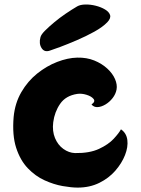

<svg xmlns="http://www.w3.org/2000/svg" viewBox="-20 -838 639 873"><path d="M331 -809Q345 -817 368 -817.5Q391 -818 415 -812Q439 -806 457.5 -795Q476 -784 480.5 -769.5Q485 -755 468 -737Q447 -715 409 -694Q371 -673 329 -655Q287 -637 253.5 -624.5Q220 -612 207 -608Q182 -599 169 -619.5Q156 -640 164 -669Q167 -681 184.5 -698.5Q202 -716 226.5 -736.5Q251 -757 279 -776Q307 -795 331 -809ZM510 -431Q506 -410 492 -392Q478 -374 459.5 -363Q441 -352 424 -351Q407 -350 396 -363Q415 -376 405.5 -388Q396 -400 373.5 -407Q351 -414 331 -411Q279 -403 253.5 -366Q228 -329 222 -282Q217 -242 230 -210.5Q243 -179 268 -161Q293 -143 321 -142Q387 -141 430 -161Q473 -181 497 -207Q521 -233 530 -250Q555 -233 559 -201.5Q563 -170 548.5 -133Q534 -96 504.5 -62Q475 -28 431.5 -6.5Q388 15 333 15Q305 15 265 8Q225 1 183 -18Q141 -37 106.5 -73Q72 -109 53.5 -166Q35 -223 42 -306Q48 -369 77 -419Q106 -469 149 -503.5Q192 -538 240 -556.5Q288 -575 331 -576Q374 -577 408.5 -563Q443 -549 467.5 -526.5Q492 -504 503 -478.5Q514 -453 510 -431Z"/></svg>

Font: Potta One
Style: Regular
Weight: 400
Designer: 108,108go
Foundry: Font Zone 108
Version: Version 1.000